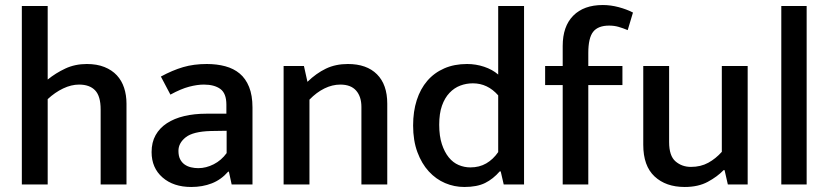

<svg xmlns="http://www.w3.org/2000/svg" viewBox="-20 -735 3304 765"><path d="M170 0H67V-711H170V-418Q202 -444 240.5 -462Q279 -480 326 -480Q366 -480 396 -468Q426 -456 445.5 -435Q465 -414 474.5 -385Q484 -356 484 -322V0H381V-299Q381 -352 359 -375Q337 -398 295 -398Q264 -398 231.5 -382.5Q199 -367 170 -340Z M621 -430Q667 -455 709.5 -467.5Q752 -480 804 -480Q844 -480 877.5 -471Q911 -462 935 -442Q959 -422 972.5 -388.5Q986 -355 986 -307V0H903L892 -51H889Q861 -19 824 -4.5Q787 10 742 10Q671 10 627.5 -28Q584 -66 584 -129Q584 -168 600 -196.5Q616 -225 645 -244Q674 -263 714 -272.5Q754 -282 802 -282H882V-318Q882 -363 858 -380.5Q834 -398 792 -398Q766 -398 733.5 -389.5Q701 -381 659 -358ZM883 -214 820 -213Q749 -211 720 -188Q691 -165 691 -134Q691 -114 697.5 -101Q704 -88 715 -80Q726 -72 740.5 -68.5Q755 -65 770 -65Q801 -65 831.5 -80.5Q862 -96 883 -125Z M1213 0H1110V-472H1191L1205 -409Q1240 -443 1278.5 -461.5Q1317 -480 1366 -480Q1441 -480 1482 -439Q1523 -398 1523 -322V0H1420V-309Q1420 -350 1399 -374Q1378 -398 1336 -398Q1304 -398 1272.5 -382.5Q1241 -367 1213 -338Z M1965 -711H2068V0H1987L1975 -52H1971Q1945 -22 1913 -6Q1881 10 1830 10Q1790 10 1753.5 -5.5Q1717 -21 1688.5 -52Q1660 -83 1643 -129Q1626 -175 1626 -235Q1626 -291 1640.5 -336Q1655 -381 1682.5 -413Q1710 -445 1750 -462.5Q1790 -480 1841 -480Q1876 -480 1909 -469Q1942 -458 1965 -438ZM1965 -355Q1923 -403 1864 -403Q1838 -403 1814 -394Q1790 -385 1771 -365Q1752 -345 1741 -314Q1730 -283 1730 -238Q1730 -193 1740.5 -161Q1751 -129 1768 -108Q1785 -87 1807.5 -77.5Q1830 -68 1854 -68Q1890 -68 1917.5 -84Q1945 -100 1965 -129Z M2382 -715Q2413 -715 2445 -706.5Q2477 -698 2502 -685L2481 -615Q2462 -623 2444.5 -628Q2427 -633 2407 -633Q2363 -633 2343.5 -608.5Q2324 -584 2324 -524V-472H2460V-396H2324V0H2222V-396H2152V-472H2222V-552Q2222 -630 2264 -672.5Q2306 -715 2382 -715Z M2856 -472H2959V0H2880L2867 -57H2863Q2838 -31 2800 -10.5Q2762 10 2708 10Q2633 10 2588 -32Q2543 -74 2543 -158V-472H2646V-169Q2646 -114 2671.5 -92Q2697 -70 2733 -70Q2772 -70 2802 -86.5Q2832 -103 2856 -130Z M3093 0V-711H3194V0Z"/></svg>

Font: Mukta Medium
Style: Regular
Weight: 500
Designer: Girish Dalvi and Yashodeep Gholap
Foundry: Ek Type
Version: Version 2.538;PS 1.002;hotconv 16.6.51;makeotf.lib2.5.65220;